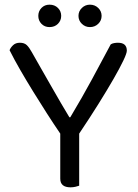

<svg xmlns="http://www.w3.org/2000/svg" viewBox="-20 -797 590 822"><path d="M523 -580Q523 -569 508 -537.5Q493 -506 466 -459Q439 -412 401.5 -352Q364 -292 319 -225V-2Q314 0 303.5 2.5Q293 5 282 5Q238 5 238 -32V-225Q210 -266 180.5 -312Q151 -358 122 -405Q93 -452 67 -497Q41 -542 21 -582Q25 -593 36 -603.5Q47 -614 65 -614Q84 -614 94.5 -604Q105 -594 116 -574Q132 -546 153.5 -508Q175 -470 197.5 -431Q220 -392 241 -355.5Q262 -319 277 -295H281Q333 -382 373.5 -457Q414 -532 454 -607Q460 -611 468.5 -612.5Q477 -614 485 -614Q523 -614 523 -580ZM242 -729Q242 -709 228 -695Q214 -681 192 -681Q171 -681 157.5 -695Q144 -709 144 -729Q144 -749 157.5 -763Q171 -777 192 -777Q214 -777 228 -763Q242 -749 242 -729ZM415 -729Q415 -709 400.5 -695Q386 -681 365 -681Q345 -681 330.5 -695Q316 -709 316 -729Q316 -749 330.5 -763Q345 -777 365 -777Q386 -777 400.5 -763Q415 -749 415 -729Z"/></svg>

Font: Baloo Da 2
Style: Regular
Weight: 400
Designer: Noopur Datye, Sulekha Rajkumar and Ek Type
Foundry: Ek Type
Version: Version 1.640;hotconv 1.0.111;makeotfexe 2.5.65597; ttfautoh